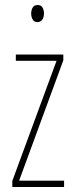

<svg xmlns="http://www.w3.org/2000/svg" viewBox="-20 -744 298 764"><path d="M235 0H29V-24L205 -502H43V-527H232V-504L56 -25H235ZM130 -724Q144 -724 149.5 -713.5Q155 -703 155 -691Q155 -675 148 -665.5Q141 -656 129 -656Q116 -656 110 -666.5Q104 -677 104 -690Q104 -702 109.5 -713Q115 -724 130 -724Z"/></svg>

Font: Noto Sans Gujarati ExtraCondensed Thin
Style: Regular
Weight: 100
Width: 2
Designer: Jelle Bosma - Monotype Design Team, Universal Thirst
Foundry: Monotype Imaging Inc.
Version: Version 2.106; ttfautohint (v1.8.4.7-5d5b)